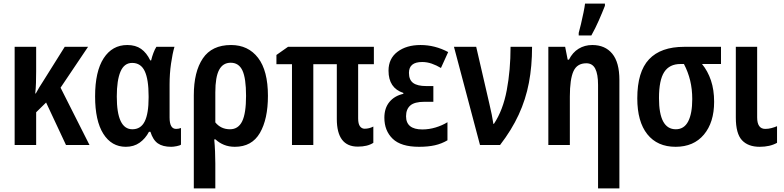

<svg xmlns="http://www.w3.org/2000/svg" viewBox="-20 -802 4335 1062"><path d="M467 -543 315 -317 475 0H345L235 -235L180 -181V0H61V-543H180V-408Q180 -375 179 -343.5Q178 -312 175 -285H178Q187 -302 197 -318.5Q207 -335 217 -350L338 -543Z M676 10Q597 10 551.5 -62Q506 -134 506 -269Q506 -407 553.5 -480Q601 -553 684 -553Q730 -553 760.5 -531.5Q791 -510 811 -468H816Q821 -489 828.5 -509Q836 -529 845 -543H945Q934 -506 926 -450Q918 -394 918 -335V-152Q918 -89 954 -89Q968 -89 981 -94V-2Q975 3 957 6.5Q939 10 927 10Q880 10 853 -9Q826 -28 812 -73H804Q784 -35 752 -12.5Q720 10 676 10ZM712 -87Q759 -87 780.5 -130.5Q802 -174 802 -262V-270Q802 -363 780.5 -408.5Q759 -454 711 -454Q667 -454 646.5 -406Q626 -358 626 -268Q626 -87 712 -87Z M1462 -272Q1462 -143 1417.5 -66.5Q1373 10 1279 10Q1246 10 1219 -1Q1192 -12 1172 -31H1165Q1168 1 1169.5 36Q1171 71 1171 102V240H1052V-275Q1052 -405 1102 -479Q1152 -553 1258 -553Q1353 -553 1407.5 -482Q1462 -411 1462 -272ZM1256 -455Q1213 -455 1192 -415.5Q1171 -376 1171 -291V-125Q1202 -87 1252 -87Q1298 -87 1319.5 -131Q1341 -175 1341 -272Q1341 -369 1321 -412Q1301 -455 1256 -455Z M1997 -90Q2022 -90 2045 -102V-12Q2013 9 1959 9Q1843 9 1843 -144V-447H1713V0H1595V-447H1509V-498L1573 -543H2048V-447H1961V-147Q1961 -117 1971 -103.5Q1981 -90 1997 -90Z M2377 -326V-239H2328Q2273 -239 2249.5 -218.5Q2226 -198 2226 -159Q2226 -86 2316 -86Q2353 -86 2389.5 -97Q2426 -108 2455 -126V-26Q2423 -7 2385.5 1.5Q2348 10 2298 10Q2198 10 2152 -34.5Q2106 -79 2106 -151Q2106 -204 2134 -238Q2162 -272 2211 -283V-288Q2129 -315 2129 -411Q2129 -478 2178.5 -515.5Q2228 -553 2306 -553Q2386 -553 2459 -514L2419 -426Q2394 -441 2368 -450Q2342 -459 2315 -459Q2242 -459 2242 -399Q2242 -360 2265.5 -343Q2289 -326 2337 -326Z M2491 -543H2614L2687 -227Q2694 -198 2700 -168Q2706 -138 2709 -117H2712Q2762 -192 2783 -303Q2804 -414 2804 -543H2923Q2923 -436 2905.5 -344Q2888 -252 2849 -167.5Q2810 -83 2746 0H2635Z M3256 -553Q3327 -553 3366.5 -505Q3406 -457 3406 -360V240H3288V-332Q3288 -392 3272.5 -422Q3257 -452 3223 -452Q3172 -452 3152 -408Q3132 -364 3132 -268V0H3013V-543H3106L3120 -472H3127Q3147 -512 3180.5 -532.5Q3214 -553 3256 -553ZM3181 -606V-620Q3186 -637 3193.5 -669Q3201 -701 3207.5 -732.5Q3214 -764 3216 -782H3326V-770Q3312 -734 3292.5 -689.5Q3273 -645 3251 -606Z M3930 -239Q3930 -125 3873.5 -57.5Q3817 10 3717 10Q3616 10 3560.5 -59.5Q3505 -129 3505 -258Q3505 -405 3570 -474Q3635 -543 3764 -543H3968V-448H3863Q3895 -409 3912.5 -357Q3930 -305 3930 -239ZM3625 -259Q3625 -87 3718 -87Q3764 -87 3786.5 -130.5Q3809 -174 3809 -254Q3809 -309 3797.5 -356.5Q3786 -404 3763 -448H3744Q3683 -448 3654 -403.5Q3625 -359 3625 -259Z M4168 -543V-153Q4168 -89 4213 -89Q4230 -89 4247 -93.5Q4264 -98 4278 -104V-12Q4239 10 4182 10Q4118 10 4084 -26.5Q4050 -63 4050 -152V-543Z"/></svg>

Font: Avrile Sans Condensed SemiBold
Style: Regular
Weight: 600
Width: 3
Designer: Monotype Design Team
Foundry: Monotype Imaging Inc.
Version: Version 2.001;September 10, 2019;FontCreator 11.5.0.2425 64-